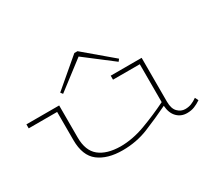

<svg xmlns="http://www.w3.org/2000/svg" viewBox="-107 -772 1128 1000"><g transform="rotate(-30 456.5 -271.5)"><path d="M426 -527 259 -399 249 -412 416 -554H435L603 -412L593 -399ZM853 -18Q834 -5 814 3Q794 11 769 11Q733 11 709 -13.5Q685 -38 682 -83Q610 -48 537.5 -18.5Q465 11 382 11Q291 11 238 -29.5Q185 -70 185 -164V-333H14V-357H211V-164Q211 -85 255.5 -49Q300 -13 382 -12Q455 -12 532 -40.5Q609 -69 682 -105V-333H521V-357H707V-93Q707 -51 726.5 -31.5Q746 -12 771 -12Q791 -12 808 -18.5Q825 -25 843 -38Z"/></g></svg>

Font: BhuTuka Expanded One
Style: Regular
Weight: 400
Designer: Erin McLaughlin
Version: Version 1.000; ttfautohint (v1.8.3)